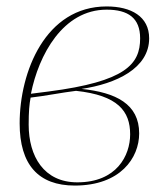

<svg xmlns="http://www.w3.org/2000/svg" viewBox="-20 -566 500 596"><path d="M212 10C354 10 412 -76 412 -152C412 -243 340 -279 233 -290C341 -306 443 -354 443 -447C443 -515 387 -546 311 -546C121 -546 41 -343 41 -183C41 -55 99 10 212 10ZM131 -282 76 -275C100 -395 175 -536 311 -536C378 -536 415 -510 415 -447C415 -367 371 -313 131 -282ZM220 0C116 0 69 -81 69 -179C69 -220 71 -242 75 -263C119 -268 174 -279 216 -284C346 -270 384 -221 384 -149C384 -83 342 0 220 0Z"/></svg>

Font: Noto Serif Display Thin
Style: Italic
Weight: 100
Italic angle: -12°
Designer: Monotype Design Team
Foundry: Monotype Imaging Inc.
Version: Version 2.009